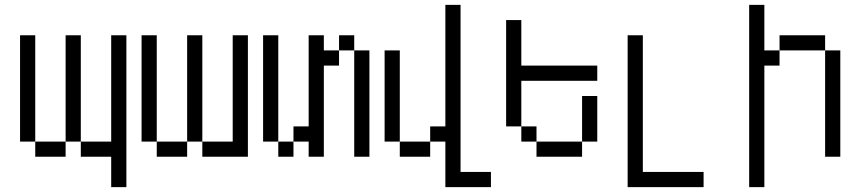

<svg xmlns="http://www.w3.org/2000/svg" viewBox="-20 -645 3540 790"><path d="M437.5 0Q437.5 0 437.5 125H500Q500 125 500 -500H437.5V-62.5H312.5V0ZM125 -62.5V0H250V-62.5ZM125 -62.5V-500H62.5V-62.5ZM250 -62.5H312.5V-500H250Z M625 -62.5V0H750V-62.5ZM625 -62.5V-500H562.5V-62.5ZM750 -62.5H812.5V0H1000Q1000 0 1000 -500H937.5V-62.5H812.5V-500H750Z M1125 -62.5V0H1187.5V-62.5ZM1125 -62.5V-500H1062.5V-62.5ZM1250 -62.5V0H1312.5Q1312.5 0 1312.5 -375H1375V-437.5H1312.5V-500H1250Q1250 -500 1250 -125H1187.5V-62.5ZM1437.5 -437.5V0H1500V-437.5ZM1375 -437.5H1437.5V-500H1375Z M2000 125V62.5H1875V-625H1812.5Q1812.5 -625 1812.5 -125H1750V-62.5H1625V0H1750V-62.5H1812.5V125ZM1625 -62.5Q1625 -62.5 1625 -437.5H1562.5Q1562.5 -437.5 1562.5 -62.5Z M2437.5 -312.5V-375H2125V-562.5H2062.5V-125H2125V-62.5H2187.5V0H2375V-62.5H2187.5V-125H2125V-312.5ZM2375 -62.5H2437.5V-250H2375Z M2875 125V62.5H2625V-500H2562.5Q2562.5 -500 2562.5 125Z M3062.5 -625Q3062.5 -625 3062.5 125H3125Q3125 125 3125 -375H3187.5V-437.5H3125V-625ZM3375 -437.5V0H3437.5V-437.5ZM3187.5 -437.5H3375V-500H3187.5Z"/></svg>

Font: UnifontExMono
Style: Regular
Weight: 500
Version: Version 15.0.06